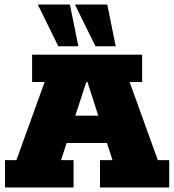

<svg xmlns="http://www.w3.org/2000/svg" viewBox="-20 -823 765 843"><path d="M2 0V-120H52L176 -463H121V-583H604V-463H549L673 -120H723V0H419V-120H474L434 -243L493 -195H229L288 -243L248 -120H303V0ZM295 -267 264 -315H458L427 -267L364 -463H359ZM399 -620 309 -803H451L488 -620ZM236 -620 146 -803H287L324 -620Z"/></svg>

Font: Rokkitt Black
Style: Regular
Weight: 900
Designer: Vernon Adams
Foundry: Vernon Adams
Version: Version 3.103